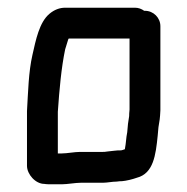

<svg xmlns="http://www.w3.org/2000/svg" viewBox="-20 -473 486 498"><path d="M293 -83C288 -83 283 -83 276 -82L258 -80C253 -79 250 -79 247 -79H188C173 -79 154 -75 140 -75H130V-183C134 -241 139 -297 149 -345L157 -371C158 -372 158 -372 158 -373H316V-189C315 -180 315 -175 315 -172C314 -167 313 -160 312 -152L310 -130C307 -116 307 -102 304 -87V-86C300 -85 297 -83 293 -83ZM95 4C100 5 108 5 117 5H140C155 5 175 1 190 1H247C258 1 271 -2 283 -2C288 -3 293 -3 296 -3C308 -4 324 -8 335 -12C378 -23 384 -71 389 -121L391 -143C394 -160 395 -166 396 -187V-405C396 -427 378 -445 356 -445H354C347 -450 339 -453 330 -453H149C135 -453 121 -448 108 -437C82 -415 73 -370 64 -330C54 -286 53 -235 50 -185V-43C50 -21 72 4 95 4Z"/></svg>

Font: Electronic
Style: ExBd
Weight: 800
Version: Version 1.011